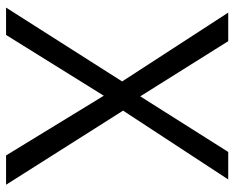

<svg xmlns="http://www.w3.org/2000/svg" viewBox="-88 -666 754 617"><g transform="rotate(90 288.5 -357.0)"><path d="M573.2 0H479L287.1 -314L91.8 0H3.9L241.2 -373L20 -713.9H111.8L289.1 -431.2L467.8 -713.9H556.2L335 -376Z"/></g></svg>

Font: CAA NEO Sans
Style: Regular
Weight: 400
Version: Version 1.10